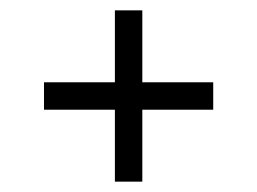

<svg xmlns="http://www.w3.org/2000/svg" viewBox="-20 -520 497 371"><path d="M392 -308V-361H255V-500H202V-361H65V-308H202V-169H255V-308Z"/></svg>

Font: Stint Ultra Condensed
Style: Regular
Weight: 400
Width: 1
Designer: Astigmatic (AOETI)
Foundry: Astigmatic (AOETI)
Version: Version 1.000